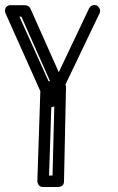

<svg xmlns="http://www.w3.org/2000/svg" viewBox="-20 -751 472 771"><path d="M359 -731Q365 -730 369 -729Q381 -721 382 -708Q382 -702 380 -698L243 -412Q245 -406 245 -402Q245 -402 245 -401L237 -23Q237 -4 219 -1Q216 0 214 0H153Q136 0 131 -17Q130 -20 130 -23Q130 -23 130 -24L142 -385L2 -698Q0 -703 0 -707Q0 -725 17 -730Q20 -730 23 -730H81Q96 -729 102 -717L216 -461L338 -718Q345 -730 359 -731ZM58 -684 175 -425H181L66 -684ZM198 -324Q192 -321 186 -320L177 -46H191Z"/></svg>

Font: Santa Chrismast Display
Style: Regular
Weight: 400
Designer: MUHAMMAD YONI
Version: Version 001.000